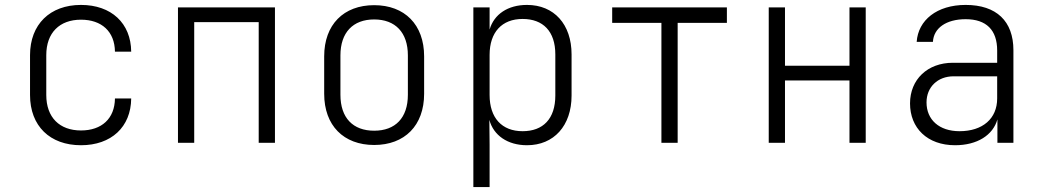

<svg xmlns="http://www.w3.org/2000/svg" viewBox="-20 -580 4240 780"><path d="M309 10C432 10 512 -64 513 -180H447C446 -98 393 -50 309 -50C222 -50 168 -103 168 -194V-356C168 -447 222 -500 309 -500C393 -500 446 -452 447 -370H513C512 -486 432 -560 309 -560C183 -560 102 -481 102 -356V-194C102 -68 183 10 309 10Z M703 0H769V-490H1031V0H1097V-550H703Z M1500 9C1624 9 1703 -70 1703 -199V-351C1703 -480 1624 -559 1500 -559C1376 -559 1297 -480 1297 -351V-199C1297 -70 1376 9 1500 9ZM1500 -49C1414 -49 1363 -101 1363 -195V-355C1363 -448 1414 -501 1500 -501C1586 -501 1637 -448 1637 -355V-195C1637 -101 1586 -49 1500 -49Z M1903 180H1969V8L1968 -93C1985 -30 2042 10 2121 10C2230 10 2302 -69 2302 -192V-359C2302 -481 2231 -560 2121 -560C2043 -560 1987 -522 1969 -460V-550H1903ZM2103 -47C2019 -47 1969 -101 1969 -194V-357C1969 -449 2019 -503 2103 -503C2186 -503 2236 -453 2236 -359V-192C2236 -97 2186 -47 2103 -47Z M2667 0H2733V-487H2933V-550H2467V-487H2667Z M3103 0H3169V-253H3431V0H3497V-550H3431V-313H3169V-550H3103Z M3860 10C3950 10 4014 -31 4032 -95V0H4097V-376C4097 -494 4028 -560 3903 -560C3786 -560 3710 -498 3704 -410H3770C3773 -466 3824 -502 3903 -502C3987 -502 4031 -458 4031 -375V-325H3851C3748 -325 3677 -257 3677 -160C3677 -60 3747 10 3860 10ZM3878 -47C3795 -47 3744 -94 3744 -164C3744 -226 3789 -270 3854 -270H4031V-180C4031 -98 3972 -47 3878 -47Z"/></svg>

Font: JetBrains Mono ExtraLight
Style: Regular
Weight: 240
Monospace: yes
Designer: Philipp Nurullin, Konstantin Bulenkov
Foundry: JetBrains
Version: Version 2.305